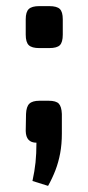

<svg xmlns="http://www.w3.org/2000/svg" viewBox="-20 -466 289 627"><path d="M141 -446Q166 -446 175.5 -436.5Q185 -427 185 -403V-353Q185 -328 175.5 -318.5Q166 -309 141 -309H108Q84 -309 74 -318.5Q64 -328 64 -353V-403Q64 -427 74 -436.5Q84 -446 108 -446ZM139 -137Q163 -137 172 -127.5Q181 -118 182 -94V-30Q182 5 176.5 34.5Q171 64 161 90Q151 116 137 141L86 125Q93 93 96 64.5Q99 36 99 0Q65 0 64 -38L65 -94Q66 -118 76 -127.5Q86 -137 109 -137Z"/></svg>

Font: Exo 2 SemiBold
Style: Regular
Weight: 600
Designer: Natanael Gama
Foundry: Natanael Gama
Version: Version 2.010